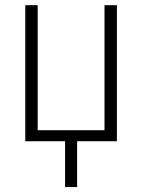

<svg xmlns="http://www.w3.org/2000/svg" viewBox="-20 -551 555 749"><path d="M233.9 0H78.6V-530.8H127V-43H387.7V-530.8H436V0H280.8V178.7H233.9Z"/></svg>

Font: Open Sans SemiCondensed Light
Style: Regular
Weight: 300
Width: 4
Designer: Monotype Design Team
Foundry: Monotype Imaging Inc.
Version: Version 3.000